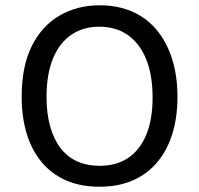

<svg xmlns="http://www.w3.org/2000/svg" viewBox="-20 -693 753 726"><path d="M356 13Q284 13 229.5 -11Q175 -35 137.5 -80Q100 -125 81 -187.5Q62 -250 62 -328Q62 -442 100 -518.5Q138 -595 205 -634Q272 -673 357 -673Q424 -673 478 -650Q532 -627 570.5 -582Q609 -537 630 -472.5Q651 -408 651 -326Q651 -249 631.5 -186.5Q612 -124 574.5 -79.5Q537 -35 482.5 -11Q428 13 356 13ZM357 -66Q421 -66 465.5 -96.5Q510 -127 533.5 -184.5Q557 -242 557 -324Q557 -409 533 -468.5Q509 -528 464 -560Q419 -592 355 -592Q294 -592 249 -561Q204 -530 180 -471Q156 -412 156 -326Q156 -264 169.5 -215.5Q183 -167 208.5 -133.5Q234 -100 271.5 -83Q309 -66 357 -66Z"/></svg>

Font: Bricolage Grotesque
Style: Regular
Weight: 400
Designer: Mathieu Triay
Foundry: Atelier Triay
Version: Version 1.001;gftools[0.9.33.dev8+g029e19f]